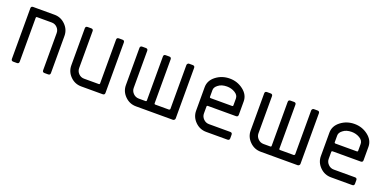

<svg xmlns="http://www.w3.org/2000/svg" viewBox="-14 -941 2898 1444"><g transform="rotate(20 1435.0 -219.0)"><path d="M374.5 -313.5V-16.6Q374.5 0 357.9 0H328.6Q312 0 312 -16.6V-313.5Q312 -339.4 293.9 -357.7Q275.9 -376 250 -376H132.8Q124.5 -376 124.5 -367.7V-16.6Q124.5 0 107.9 0H78.6Q62 0 62 -16.6V-421.4Q62 -438 78.6 -438H250Q300.8 -438 337.6 -401.1Q374.5 -364.3 374.5 -313.5Z M498.5 -124.5V-419.9Q498.5 -436.5 515.1 -436.5H544.4Q561 -436.5 561 -419.9V-124.5Q561 -98.6 579.1 -80.3Q597.2 -62 623 -62H740.2Q748.5 -62 748.5 -70.3V-419.9Q748.5 -436.5 765.1 -436.5H794.4Q811 -436.5 811 -419.9V-16.6Q811 0 794.4 0H623Q571.3 0 534.9 -36.4Q498.5 -72.8 498.5 -124.5Z M1373 -421.4V-16.6Q1373 -10.3 1367.9 -5.1Q1362.8 0 1356.4 0H1061Q1009.3 0 972.2 -36.9Q935.1 -73.7 935.1 -124.5V-421.4Q935.1 -438 951.7 -438H981Q997.6 -438 997.6 -421.4V-124.5Q997.6 -99.6 1016.1 -80.8Q1034.7 -62 1061 -62H1114.7Q1123 -62 1123 -70.3V-421.4Q1123 -438 1139.6 -438H1168.5Q1185.1 -438 1185.1 -421.4V-70.3Q1185.1 -62 1193.4 -62H1302.7Q1304.7 -62 1307.9 -64.7Q1311 -67.4 1311 -70.3V-421.4Q1311 -427.7 1315.7 -432.9Q1320.3 -438 1326.2 -438H1355.5Q1373 -438 1373 -421.4Z M1568.8 -250H1738.8Q1747.1 -250 1747.1 -258.3V-312Q1747.1 -339.8 1718 -357.2Q1689 -374.5 1653.8 -374.5Q1610.4 -374.5 1584.5 -353.5Q1559.6 -335 1559.6 -312V-258.3Q1559.6 -250 1568.8 -250ZM1809.6 -312V-204.6Q1809.6 -188 1793 -188H1568.8Q1559.6 -188 1559.6 -179.7V-124.5Q1559.6 -99.6 1578.1 -80.8Q1596.7 -62 1623 -62H1793Q1809.6 -62 1809.6 -45.4V-16.6Q1809.6 0 1793 0H1623Q1571.3 0 1534.2 -36.9Q1497.1 -73.7 1497.1 -124.5V-312Q1497.1 -365.7 1544.4 -401.9Q1591.8 -438 1653.8 -438Q1714.8 -438 1762.2 -401.4Q1809.6 -364.7 1809.6 -312Z M2371.6 -421.4V-16.6Q2371.6 -10.3 2366.5 -5.1Q2361.3 0 2355 0H2059.6Q2007.8 0 1970.7 -36.9Q1933.6 -73.7 1933.6 -124.5V-421.4Q1933.6 -438 1950.2 -438H1979.5Q1996.1 -438 1996.1 -421.4V-124.5Q1996.1 -99.6 2014.6 -80.8Q2033.2 -62 2059.6 -62H2113.3Q2121.6 -62 2121.6 -70.3V-421.4Q2121.6 -438 2138.2 -438H2167Q2183.6 -438 2183.6 -421.4V-70.3Q2183.6 -62 2191.9 -62H2301.3Q2303.2 -62 2306.4 -64.7Q2309.6 -67.4 2309.6 -70.3V-421.4Q2309.6 -427.7 2314.2 -432.9Q2318.8 -438 2324.7 -438H2354Q2371.6 -438 2371.6 -421.4Z M2567.4 -250H2737.3Q2745.6 -250 2745.6 -258.3V-312Q2745.6 -339.8 2716.6 -357.2Q2687.5 -374.5 2652.3 -374.5Q2608.9 -374.5 2583 -353.5Q2558.1 -335 2558.1 -312V-258.3Q2558.1 -250 2567.4 -250ZM2808.1 -312V-204.6Q2808.1 -188 2791.5 -188H2567.4Q2558.1 -188 2558.1 -179.7V-124.5Q2558.1 -99.6 2576.7 -80.8Q2595.2 -62 2621.6 -62H2791.5Q2808.1 -62 2808.1 -45.4V-16.6Q2808.1 0 2791.5 0H2621.6Q2569.8 0 2532.7 -36.9Q2495.6 -73.7 2495.6 -124.5V-312Q2495.6 -365.7 2543 -401.9Q2590.3 -438 2652.3 -438Q2713.4 -438 2760.7 -401.4Q2808.1 -364.7 2808.1 -312Z"/></g></svg>

Font: GOSTRUS
Style: type_B
Weight: 400
Designer: Юрий и Татьяна Кривогуз
Version: Version 02.00